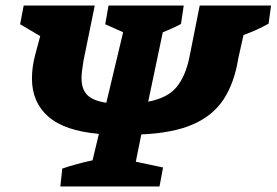

<svg xmlns="http://www.w3.org/2000/svg" viewBox="-20 -677 1004 697"><path d="M199 0 206 -65Q259 -83 316 -95L339 -191Q214 -202 155 -254Q96 -306 96 -392Q96 -434 108 -479L126 -546L53 -589L66 -657H324L283 -456Q280 -438 278 -422Q276 -406 276 -393Q276 -353 297 -332Q318 -311 366 -304L427 -560L362 -589L374 -657H647L637 -590Q620 -581 603.5 -573.5Q587 -566 571 -560L518 -308Q588 -321 621 -361Q654 -401 668 -471L705 -657H964L955 -591Q910 -566 864 -550L845 -465Q831 -377 792.5 -317.5Q754 -258 681.5 -226Q609 -194 493 -189L473 -90L572 -69L559 0Z"/></svg>

Font: Piazzolla ExtraBold
Style: Italic
Weight: 800
Italic angle: -11.3°
Designer: Juan Pablo del Peral
Foundry: Huerta Tipografica
Version: Version 1.330